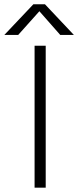

<svg xmlns="http://www.w3.org/2000/svg" viewBox="-104 -860 358 880"><path d="M49 -840.5H102L234.5 -700H172L76.5 -808.5L-20.5 -700H-84ZM54.5 -650.5H105.5V0H54.5Z"/></svg>

Font: Overused Grotesk Light
Style: Regular
Weight: 300
Version: Version 0.004